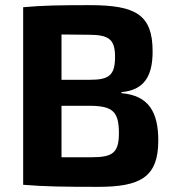

<svg xmlns="http://www.w3.org/2000/svg" viewBox="-20 -718 677 746"><path d="M452 -360C538 -368 573 -419 573 -518C573 -660 509 -698 329 -698C213 -698 148 -697 70 -690V0C157 7 229 8 361 8C526 8 595 -30 595 -172C595 -282 558 -347 452 -356ZM219 -408V-584L322 -583C402 -583 427 -567 427 -497C427 -426 404 -408 330 -408ZM219 -107V-307H331C417 -306 442 -285 442 -201C442 -124 418 -107 335 -107Z"/></svg>

Font: SnT
Style: Bold
Weight: 700
Designer: Natanael Gama
Version: Version 1.001;PS 001.001;hotconv 1.0.70;makeotf.lib2.5.58329